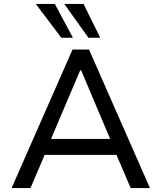

<svg xmlns="http://www.w3.org/2000/svg" viewBox="-20 -957 822 977"><path d="M39 0 349 -705H433L743 0H645L559 -201L606 -169H176L221 -201L135 0ZM388 -599 231 -230 206 -250H576L549 -230L393 -599ZM430 -765 307 -937H405L490 -765ZM292 -765 162 -937H259L351 -765Z"/></svg>

Font: Nunito Sans 6pt
Style: Regular
Weight: 400
Version: Version 3.101;gftools[0.9.27]